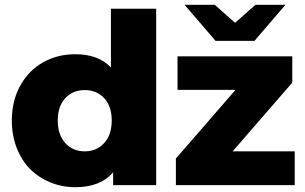

<svg xmlns="http://www.w3.org/2000/svg" viewBox="-20 -779 1285 808"><path d="M296.9 8.8Q241.7 8.8 192.9 -11Q144 -30.8 107.9 -66.4Q71.8 -102.1 50.8 -155.3Q29.8 -208.5 29.8 -272Q29.8 -355.5 65.9 -419.7Q102.1 -483.9 162.4 -517.3Q222.7 -550.8 296.9 -550.8Q394 -550.8 446.8 -495.1V-742.2H637.2V0H456.1V-54.2Q403.3 8.8 296.9 8.8ZM720.2 0V-111.8L971.2 -400.9H727.1V-542H1210V-431.2L959 -142.1H1220.2V0ZM336.9 -142.1Q386.2 -142.1 418.2 -176.8Q450.2 -211.4 450.2 -272Q450.2 -332 418.5 -366Q386.7 -399.9 336.9 -399.9Q286.6 -399.9 254.9 -366Q223.1 -332 223.1 -272Q223.1 -211.4 254.9 -176.8Q286.6 -142.1 336.9 -142.1ZM887.2 -606.9 756.8 -758.8H883.8L969.2 -683.1L1055.2 -758.8H1181.2L1050.8 -606.9Z"/></svg>

Font: Montserrat ExtraBold
Style: Regular
Weight: 800
Designer: Julieta Ulanovsky
Foundry: Julieta Ulanovsky
Version: Version 9.000